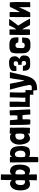

<svg xmlns="http://www.w3.org/2000/svg" viewBox="1884 -2650 974 4782"><g transform="rotate(-90 2371.0 -259.0)"><path d="M20 -250C20 -80 74 2 177 2C204 2 247 -10 276 -23C275 45 274 111 271 172C274 171 280 171 288 171C309 171 344 173 372 173C396 173 415 172 420 166C417 129 417 119 417 91C417 68 417 35 417 -32C442 -12 481 2 515 2C618 2 662 -96 662 -266C662 -433 588 -497 494 -497C476 -497 435 -489 416 -451C417 -568 418 -667 418 -723L282 -726C278 -645 277 -550 277 -449C255 -481 215 -497 198 -497C104 -497 20 -417 20 -250ZM155 -255C155 -315 187 -363 242 -363C271 -363 274 -332 274 -280C274 -268 274 -256 274 -242C274 -224 274 -208 274 -195C274 -139 272 -121 252 -121C198 -121 166 -145 159 -178C154 -195 155 -238 155 -255ZM418 -238C418 -256 418 -272 418 -285C418 -342 420 -363 440 -363C495 -363 526 -332 533 -299C538 -282 539 -263 539 -246C539 -186 506 -122 450 -122C421 -122 418 -149 418 -201C418 -212 418 -224 418 -238Z M723 204C739 207 761 208 781 208C816 208 849 205 849 203V192C852 139 854 144 854 97C854 74 853 38 852 -25C855 -10 902 2 954 2C985 2 1017 -2 1044 -12C1103 -33 1125 -122 1125 -215C1120 -349 1110 -486 957 -497C951 -498 944 -498 938 -498C908 -498 881 -487 864 -454C860 -446 857 -451 854 -458C854 -473 853 -478 853 -491C853 -494 853 -497 852 -498C837 -500 819 -501 801 -501C772 -501 742 -499 717 -499C716 -463 716 -427 716 -389C716 -224 723 -43 723 138ZM909 -114C852 -114 848 -126 848 -229C848 -313 852 -374 920 -374C977 -374 1011 -310 1011 -243C1011 -224 1011 -204 1004 -185C997 -138 964 -114 909 -114Z M1307 2C1354 2 1407 -24 1439 -56C1439 -43 1435 -36 1435 -21C1435 -10 1438 -2 1447 1C1462 1 1475 -2 1490 -2C1511 -2 1534 1 1555 1H1567C1579 -1 1580 -13 1580 -26C1580 -30 1580 -35 1580 -40C1583 -83 1584 -126 1584 -169C1584 -244 1581 -318 1581 -393C1581 -417 1581 -440 1582 -464V-474C1582 -482 1581 -490 1580 -498C1537 -501 1505 -502 1482 -503C1477 -503 1462 -504 1450 -504C1441 -504 1434 -503 1434 -502C1434 -486 1429 -472 1430 -451C1411 -497 1376 -497 1328 -497C1234 -494 1160 -399 1160 -266C1160 -159 1204 2 1307 2ZM1372 -138C1316 -138 1283 -186 1283 -246C1283 -263 1284 -282 1289 -299C1296 -332 1327 -363 1382 -363C1430 -363 1434 -355 1434 -291C1434 -276 1434 -258 1434 -236C1434 -175 1431 -138 1372 -138Z M1753 10C1764 10 1776 9 1786 4C1790 -25 1791 -52 1791 -79C1791 -103 1790 -127 1790 -151C1790 -162 1790 -172 1791 -183C1809 -186 1828 -187 1847 -187C1863 -187 1879 -186 1895 -184C1904 -131 1904 -47 1911 10C1936 8 1961 8 1986 8C2004 8 2021 8 2038 6L2013 -504C2004 -505 1994 -505 1985 -505C1953 -505 1920 -504 1889 -496L1888 -486C1888 -461 1891 -435 1891 -410C1891 -378 1889 -346 1885 -314C1859 -312 1834 -310 1808 -310C1801 -310 1793 -310 1786 -311C1774 -372 1776 -435 1768 -497C1757 -499 1746 -500 1735 -500C1727 -500 1709 -500 1692 -500C1676 -500 1659 -500 1652 -499L1650 -489C1649 -462 1649 -434 1649 -407C1649 -342 1651 -38 1664 9C1667 7 1671 7 1675 7C1677 7 1680 7 1682 7C1706 7 1729 10 1753 10Z M2516 86C2518 25 2520 -39 2520 -100C2520 -106 2519 -112 2510 -112C2498 -112 2485 -110 2472 -110C2470 -110 2466 -110 2463 -112C2458 -131 2457 -159 2457 -181C2457 -199 2458 -213 2458 -219V-294C2458 -360 2462 -421 2462 -490V-500C2436 -500 2411 -502 2387 -502C2370 -502 2353 -501 2336 -500C2336 -488 2337 -475 2337 -462C2337 -365 2329 -268 2329 -170C2329 -162 2330 -115 2333 -114C2321 -116 2309 -116 2297 -116C2273 -116 2248 -114 2225 -114C2225 -136 2224 -158 2224 -179C2224 -219 2230 -244 2230 -277V-505C2203 -506 2167 -506 2140 -506C2129 -506 2107 -504 2098 -499C2098 -429 2100 -367 2100 -300V-153C2100 -138 2100 -117 2100 -96C2100 -64 2100 -30 2098 -9C2098 -7 2097 -6 2097 -4C2126 -4 2164 -5 2192 -5C2224 -5 2256 -4 2288 -3C2301 -3 2313 -3 2326 -3C2352 -3 2378 -3 2403 0C2403 21 2402 43 2402 64C2402 68 2402 83 2407 86C2420 84 2434 83 2452 83C2465 83 2506 83 2516 86Z M2520 177C2532 178 2543 178 2554 178C2860 178 2864 -90 2914 -278C2930 -347 2946 -419 2967 -499C2951 -500 2935 -501 2920 -501C2884 -501 2853 -498 2821 -499C2789 -419 2784 -217 2755 -137C2726 -217 2696 -401 2677 -497C2665 -499 2652 -499 2638 -499C2617 -499 2595 -498 2573 -498C2558 -498 2543 -499 2529 -500C2570 -349 2617 -185 2645 -24C2646 -17 2646 -11 2646 -6C2646 38 2615 46 2577 46C2557 46 2535 44 2514 44C2511 60 2509 79 2509 99C2509 126 2513 154 2520 177Z M3294 -264C3331 -289 3362 -330 3362 -372C3362 -381 3356 -411 3355 -421C3344 -503 3259 -521 3195 -521C3106 -521 2992 -491 2991 -408C2991 -388 2991 -360 2996 -337C3036 -337 3078 -337 3114 -341C3114 -395 3134 -405 3181 -405C3218 -405 3237 -391 3237 -356C3237 -315 3218 -298 3180 -294C3172 -292 3165 -294 3148 -294C3148 -281 3147 -265 3147 -248C3147 -234 3148 -220 3150 -205C3164 -207 3181 -207 3186 -207C3225 -207 3244 -193 3244 -153C3244 -118 3231 -96 3177 -96C3153 -96 3118 -123 3122 -173C3121 -176 3065 -176 3057 -176C3038 -176 3019 -178 3000 -178L2999 -176C3001 -144 3002 -96 3013 -66C3046 6 3111 6 3194 6C3271 6 3330 0 3363 -58C3380 -87 3381 -136 3381 -166C3381 -200 3358 -236 3294 -264Z M3570 9C3600 9 3635 12 3670 12C3723 12 3774 4 3802 -35C3820 -53 3825 -123 3830 -192C3821 -195 3808 -195 3794 -195C3768 -195 3739 -193 3718 -193C3712 -193 3707 -194 3703 -194C3699 -177 3692 -150 3679 -141C3668 -134 3651 -130 3633 -130C3598 -130 3561 -145 3564 -186C3567 -233 3565 -275 3570 -316C3572 -327 3575 -333 3579 -336C3588 -347 3599 -354 3613 -358C3621 -360 3629 -361 3636 -361C3675 -361 3699 -334 3705 -294C3729 -291 3764 -286 3795 -286C3809 -286 3822 -287 3832 -289C3829 -377 3831 -442 3793 -469C3761 -500 3713 -512 3662 -512C3649 -512 3637 -511 3624 -511C3617 -511 3611 -511 3604 -512C3541 -512 3473 -495 3454 -454C3450 -441 3439 -410 3438 -395C3434 -371 3432 -347 3432 -323C3434 -307 3435 -288 3435 -269C3435 -250 3434 -230 3434 -209C3434 -143 3439 -75 3484 -35C3507 -12 3536 3 3570 9Z M4125 -293C4181 -368 4241 -441 4290 -517C4279 -518 4265 -518 4249 -518C4234 -518 4217 -518 4200 -518C4177 -518 4154 -518 4132 -520C4103 -476 4076 -383 4030 -343C4030 -345 4029 -346 4029 -345C4030 -366 4030 -412 4030 -508C4019 -510 4004 -510 3989 -510C3957 -510 3921 -508 3894 -508C3894 -493 3894 -479 3894 -465C3894 -331 3890 -272 3890 -180C3890 -133 3891 -78 3894 0C3903 1 3914 2 3925 2C3954 2 3985 -1 4009 -1C4015 -1 4021 -1 4026 0C4031 -26 4032 -57 4032 -88C4032 -127 4030 -166 4030 -193C4076 -134 4098 -64 4138 0C4151 3 4169 4 4189 4C4228 4 4273 0 4299 0C4248 -103 4185 -196 4125 -293Z M4367 9C4395 9 4422 5 4450 5C4486 -70 4529 -144 4558 -222C4564 -238 4569 -255 4578 -270C4581 -269 4582 -225 4582 -221C4584 -169 4584 -117 4584 -65C4584 -39 4584 -18 4583 5C4595 8 4608 9 4622 9C4650 9 4679 4 4708 4C4708 -100 4712 -204 4712 -308C4712 -372 4710 -437 4703 -501C4690 -503 4676 -504 4663 -504C4653 -504 4593 -502 4589 -495C4555 -413 4509 -333 4467 -254C4461 -261 4460 -293 4460 -302C4460 -343 4464 -386 4464 -427C4464 -453 4463 -478 4462 -504C4442 -507 4420 -508 4398 -508C4379 -508 4359 -507 4339 -504C4338 -386 4336 -267 4336 -149C4336 -98 4337 -45 4337 5C4346 8 4357 9 4367 9Z"/></g></svg>

Font: HEYCLAY
Style: Regular
Weight: 400
Designer: Marcelo Magalhaes
Foundry: Marcelo Magalhães
Version: Version 1.300;hotconv 1.0.109;makeotfexe 2.5.65596